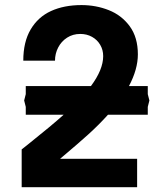

<svg xmlns="http://www.w3.org/2000/svg" viewBox="-20 -754 640 775"><path d="M91 -169.5Q190 -248.5 237 -291H84V-322.5L77.5 -348.5L84 -374V-406.5H347Q396.5 -473 396.5 -527.5Q396.5 -552.5 384.5 -573Q372.5 -593.5 351.5 -605.2Q330.5 -617 304 -617Q274 -617 250.8 -602Q227.5 -587 214.8 -562.2Q202 -537.5 202 -509H74Q74 -585 103.8 -635.2Q133.5 -685.5 186 -709.5Q238.5 -733.5 309 -733.5Q367.5 -733.5 419.2 -713Q471 -692.5 503.8 -647.8Q536.5 -603 536.5 -534.5Q536.5 -474.5 500.5 -406.5H576.5V-374L583 -348.5L576.5 -322.5V-291H416Q378.5 -249.5 337 -212Q295.5 -174.5 239 -127L222.5 -113H533.5V1.5H67.5V-151Z"/></svg>

Font: JuliaMono ExtraBold
Style: Regular
Weight: 800
Monospace: yes
Designer: cormullion
Foundry: corm
Version: Version 0.055; ttfautohint (v1.8.4)